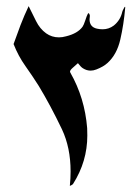

<svg xmlns="http://www.w3.org/2000/svg" viewBox="-20 -608 454 628"><path d="M389.6 -583.5Q384.8 -527.8 373.5 -478.8Q362.3 -429.7 331.5 -401.9Q318.8 -390.1 295.4 -380.9Q285.6 -377 276.4 -377Q263.2 -377 251 -384.8Q244.6 -388.7 234.9 -401.4Q227.5 -395 217.3 -385.7Q209 -378.4 209 -373.5Q209 -372.1 210 -370.6Q257.3 -287.6 265.1 -189Q265.6 -176.8 265.6 -164.6Q265.6 -80.1 219.2 -6.8Q217.3 -3.9 212.9 -2Q209.5 0 208.5 0V-0.5Q210.9 -24.4 210.9 -47.4Q210.9 -125 182.6 -185.1Q145.5 -262.7 106.9 -326.7Q85.9 -359.9 63 -392.1Q40 -424.3 24.4 -463.9Q35.2 -494.6 47.1 -525.9Q59.1 -557.1 73.7 -587.9Q85.4 -564.5 97.9 -539.1Q110.4 -513.7 130.9 -499Q149.4 -485.8 172.9 -485.8Q184.1 -485.8 196.3 -489.3Q233.9 -498.5 250 -520.5Q253.9 -525.9 258.8 -541Q263.7 -556.2 267.1 -562.5Q268.6 -564.9 269.5 -564.9Q271 -564.9 272 -562.5Q273.9 -559.1 273.9 -556.6V-555.7Q272.9 -549.8 272.9 -544.9Q272.9 -519.5 297.4 -514.2Q306.6 -512.2 315.4 -512.2Q335.9 -512.2 352.1 -524.4Q374 -542 379.9 -569.3Q380.4 -572.3 385.3 -581.1Q387.7 -585.9 388.7 -585.9Q389.6 -585.9 389.6 -583.5Z"/></svg>

Font: Aref Ruqaa
Style: Regular
Weight: 400
Designer: Abdullah Aref
Version: Version 1.002